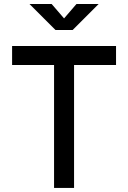

<svg xmlns="http://www.w3.org/2000/svg" viewBox="-20 -918 626 938"><path d="M244.1 0V-600.6H39.1V-693.4H546.9V-600.6H341.8V0ZM251 -771.5 124 -898.4H232.4L293 -828.1L353.5 -898.4H461.9L335 -771.5Z"/></svg>

Font: Caskaydia Cove
Style: Regular
Weight: 400
Monospace: yes
Designer: Aaron Bell
Foundry: Saja Typeworks
Version: Version 4.300; ttfautohint (v1.8.3)